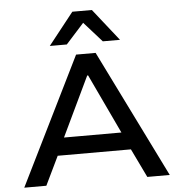

<svg xmlns="http://www.w3.org/2000/svg" viewBox="-61 -1000 986 1057"><g transform="rotate(-5 432.0 -471.0)"><path d="M30 0 378 -705H486L834 0H710L614 -199L670 -159H192L248 -199L152 0ZM429 -585 260 -231 230 -256H632L601 -231L434 -585ZM238 -765 378 -942H486L626 -765H531L432 -876L332 -765Z"/></g></svg>

Font: Nunito Sans 7pt SemiExpanded SemiBold
Style: Regular
Weight: 600
Width: 6
Designer: Vernon Adams
Foundry: Vernon Adams
Version: Version 3.101;gftools[0.9.27]